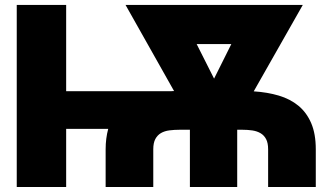

<svg xmlns="http://www.w3.org/2000/svg" viewBox="-20 -747 1306 767"><path d="M46.9 -727.3H244.3V-382.8H665.5Q668 -383.2 670.5 -383.2Q672.9 -383.2 675.4 -383.2L481.5 -727.3H1189.6L993.6 -382.1Q1048.3 -378.6 1093.8 -365.1Q1139.2 -351.6 1172.1 -324.6Q1204.9 -297.6 1223.2 -255Q1241.5 -212.4 1241.5 -150.6V0H1051.1V-150.6Q1051.1 -175.8 1043.1 -191.1Q1035.2 -206.3 1021.1 -214.7Q1007.1 -223 988.3 -225.9Q969.5 -228.7 947.4 -228.7H927.6V0H738.6V-228.7H698.9Q676.1 -228.7 656.8 -226.2Q637.4 -223.7 623 -215.4Q608.7 -207 600.5 -191.6Q592.3 -176.1 592.3 -150.6V0H402V-150.6Q402 -194.2 412.3 -232.2H244.3V0H46.9ZM835.2 -432.9 904.1 -571H765.6Z"/></svg>

Font: Inter P Black
Style: Regular
Weight: 900
Designer: Rasmus Andersson
Foundry: rsms
Version: Version 3.018;git-588b23468